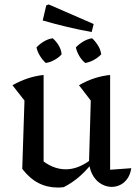

<svg xmlns="http://www.w3.org/2000/svg" viewBox="-20 -834 614 863"><path d="M475 -71 570 -78Q566 -50 552.5 -31Q539 -12 520.5 -3Q502 6 482 6Q459 6 437 -6Q415 -18 400 -41.5Q385 -65 380 -100L388 -382L335 -451Q403 -490 475 -497ZM267 7Q260 8 253.5 8.5Q247 9 241 9Q192 9 152.5 -11.5Q113 -32 80 -75L160 -121Q215 -73 276 -73Q331 -73 388 -116L390 -96Q363 -62 332.5 -36.5Q302 -11 267 7ZM80 -75 90 -382 36 -451Q106 -490 176 -497V-88ZM392 -690Q337 -700 282 -713Q227 -726 172 -742L188 -810L199 -814L401 -726ZM186 -551Q171 -564 159.5 -583Q148 -602 144 -621Q158 -636 177 -647.5Q196 -659 217 -662Q233 -648 244 -629.5Q255 -611 257 -590Q245 -576 225.5 -565Q206 -554 186 -551ZM363 -551Q347 -564 336 -583Q325 -602 321 -621Q335 -636 354.5 -647.5Q374 -659 394 -662Q409 -648 420.5 -629.5Q432 -611 435 -590Q422 -576 402.5 -565Q383 -554 363 -551Z"/></svg>

Font: Piazzolla 24pt Medium
Style: Regular
Weight: 500
Designer: Juan Pablo del Peral
Foundry: Huerta Tipografica
Version: Version 2.005